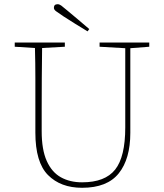

<svg xmlns="http://www.w3.org/2000/svg" viewBox="-20 -879 777 912"><path d="M453 -657V-677H689V-657L599 -650V-248Q599 -124 544 -55.5Q489 13 370 13Q268 13 208 -47.5Q148 -108 148 -249V-361Q148 -434 148 -506.5Q148 -579 146 -651L50 -657V-677H288V-657L180 -651Q179 -579 178.5 -507Q178 -435 178 -361V-256Q178 -168 202 -114.5Q226 -61 269 -37Q312 -13 370 -13Q479 -13 527 -73.5Q575 -134 575 -274V-650ZM404 -741 396 -730Q367 -747 338 -765.5Q309 -784 282 -801Q257 -818 246.5 -825.5Q236 -833 236 -842Q236 -859 254 -859Q262 -859 271 -852.5Q280 -846 301 -828Q324 -809 350.5 -786.5Q377 -764 404 -741Z"/></svg>

Font: Source Serif Pro ExtraLight
Style: Regular
Weight: 200
Designer: Frank Grießhammer
Foundry: Adobe Systems Incorporated
Version: Version 3.001;hotconv 1.0.111;makeotfexe 2.5.65597